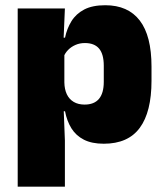

<svg xmlns="http://www.w3.org/2000/svg" viewBox="-20 -524 616 716"><path d="M367 12Q322.5 12 293 -3Q263.5 -18 246.5 -45.2Q229.5 -72.5 222.5 -109H180L220 -216.5Q220.5 -191 229.2 -172.5Q238 -154 254.8 -144Q271.5 -134 295.5 -134Q331 -134 349 -155.2Q367 -176.5 367 -219V-279Q367 -322 349.5 -342.8Q332 -363.5 296.5 -363.5Q277.5 -363.5 261.5 -356.5Q245.5 -349.5 234 -337.8Q222.5 -326 217 -311.5L176.5 -383.5H222.5Q229.5 -417.5 246.5 -445Q263.5 -472.5 294 -488.5Q324.5 -504.5 372.5 -504.5Q457.5 -504.5 501.2 -447.5Q545 -390.5 545 -275.5V-223Q545 -106.5 501.2 -47.2Q457.5 12 367 12ZM46 172V-492.5H222L216 -352L220 -340V-158L217 -128.5L222 0V172Z"/></svg>

Font: Anek Telugu ExtraBold
Style: Regular
Weight: 800
Designer: Omkar Bhoir (Telugu), Yesha Goshar (Latin)
Foundry: Ek Type
Version: Version 1.003